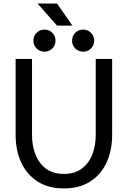

<svg xmlns="http://www.w3.org/2000/svg" viewBox="-20 -1056 723 1086"><path d="M161.1 -722.7H68.4V-293Q68.4 -205.1 100.1 -136.7Q131.8 -68.4 192.6 -29.3Q253.4 9.8 341.3 9.8Q429.2 9.8 490.2 -29.3Q551.3 -68.4 582.8 -136.7Q614.3 -205.1 614.3 -293V-722.7H521.5V-293Q521.5 -231.9 502 -181.9Q482.4 -131.8 442.4 -102.1Q402.3 -72.3 341.3 -72.3Q280.3 -72.3 240.2 -102.1Q200.2 -131.8 180.7 -181.9Q161.1 -231.9 161.1 -293ZM387.7 -826.2Q387.7 -799.8 405.8 -781.7Q423.8 -763.7 450.2 -763.7Q476.6 -763.7 494.6 -781.7Q512.7 -799.8 512.7 -826.2Q512.7 -852.5 494.6 -870.6Q476.6 -888.7 450.2 -888.7Q423.8 -888.7 405.8 -870.6Q387.7 -852.5 387.7 -826.2ZM168.9 -826.2Q168.9 -799.8 187 -781.7Q205.1 -763.7 231.4 -763.7Q257.8 -763.7 275.9 -781.7Q293.9 -799.8 293.9 -826.2Q293.9 -852.5 275.9 -870.6Q257.8 -888.7 231.4 -888.7Q205.1 -888.7 187 -870.6Q168.9 -852.5 168.9 -826.2ZM302.7 -911.1H389.6L302.7 -1036.1H192.4Z"/></svg>

Font: Giphurs SC
Style: Regular
Weight: 400
Version: Version 0.920